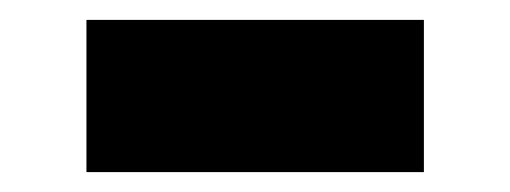

<svg xmlns="http://www.w3.org/2000/svg" viewBox="-20 -386 513 193"><path d="M66.9 -366V-213H406.1V-366Z"/></svg>

Font: Hussar
Style: BdSuprExt
Weight: 700
Foundry: Cannot Into Space Fonts
Version: Version 2.00